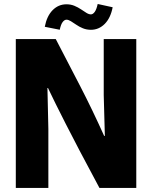

<svg xmlns="http://www.w3.org/2000/svg" viewBox="-20 -919 746 939"><path d="M57.3 -728H252.7Q314.5 -609.2 372.5 -497.1Q430.5 -385 489.3 -254.5H492.8L487.3 -453.8V-728H646.5V0H466.3Q409.8 -104.7 369.8 -181.3Q329.7 -258 301.3 -313.7Q273 -369.3 252.2 -411.3Q231.5 -453.2 214.7 -488.5H212L216.5 -288.3V0H57.3ZM457.8 -899.5 531 -883.5Q520.8 -830.8 492.2 -802.1Q463.5 -773.3 424.7 -773.3Q403.2 -773.3 385.3 -780.7Q367.5 -788 353.1 -798Q338.7 -808 326.6 -815.3Q314.5 -822.7 305.2 -822.7Q295.5 -822.7 286.7 -811.5Q277.8 -800.3 272.2 -773.5L199 -788Q209 -840.5 237.3 -869.2Q265.7 -898 305.2 -898Q326 -898 343.7 -890.7Q361.5 -883.3 376.3 -873.3Q391.2 -863.3 402.8 -856Q414.5 -848.7 424.7 -848.7Q434.3 -848.7 443.2 -860.7Q452 -872.7 457.8 -899.5Z"/></svg>

Font: Murecho Thin
Style: Regular
Weight: 100
Designer: Neil Summerour
Foundry: Positype
Version: Version 1.010